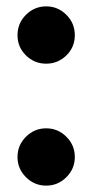

<svg xmlns="http://www.w3.org/2000/svg" viewBox="-20 -569 290 603"><path d="M188.5 -395Q162 -369 125 -369Q88 -369 61.5 -395Q35 -421 35 -458.5Q35 -496 61.5 -522.5Q88 -549 125 -549Q162 -549 188.5 -522.5Q215 -496 215 -458.5Q215 -421 188.5 -395ZM188.5 -12.5Q162 14 125 14Q88 14 61.5 -12.5Q35 -39 35 -76Q35 -113 61.5 -139.5Q88 -166 125 -166Q162 -166 188.5 -139.5Q215 -113 215 -76Q215 -39 188.5 -12.5Z"/></svg>

Font: Cinzel Decorative Black
Style: Regular
Weight: 900
Designer: Natanael Gama
Version: Version 1.001;PS 001.001;hotconv 1.0.56;makeotf.lib2.0.21325